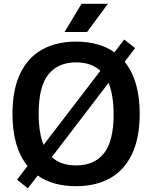

<svg xmlns="http://www.w3.org/2000/svg" viewBox="-20 -968 800 1008"><path d="M713.5 -370Q713.5 -243 672.5 -158Q631.5 -73 556.8 -31.8Q482 9.5 379.5 9.5Q257.5 9.5 178 -46.5L126.5 20.5L69.5 -24.5L124.5 -96.5Q45.5 -193.5 45.5 -370Q45.5 -497.5 86.2 -582.2Q127 -667 202 -708.2Q277 -749.5 379.5 -749.5Q500.5 -749.5 581 -693.5L632 -760.5L689.5 -715.5L634.5 -643.5Q713.5 -546.5 713.5 -370ZM209 -207.5 507 -596.5Q459.5 -640.5 379.5 -640.5Q284.5 -640.5 233.8 -577Q183 -513.5 183 -373Q183 -270 209 -207.5ZM576.5 -367Q576.5 -468.5 550 -533L252 -143.5Q298 -99.5 379.5 -99.5Q475 -99.5 525.8 -163.2Q576.5 -227 576.5 -367ZM319 -800 408 -948H546.5L437 -800Z"/></svg>

Font: Encode Sans SemiBold
Style: Regular
Weight: 600
Designer: Multiple Designers
Foundry: Impallari Type
Version: Version 2.000